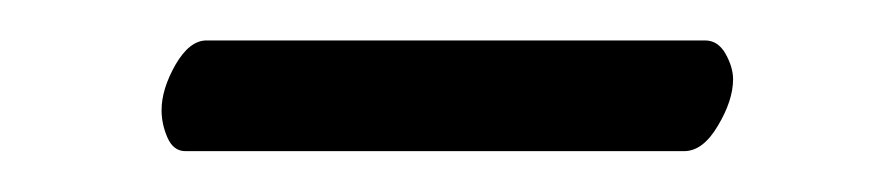

<svg xmlns="http://www.w3.org/2000/svg" viewBox="-20 -593 437 94"><path d="M314.9 -519H70.8Q64.9 -519 62 -525.6Q59.1 -532.2 59.1 -539.1Q59.1 -549.3 65.9 -561.3Q72.8 -573.2 81.1 -573.2H325.2Q331.5 -573.2 335.2 -566.7Q338.9 -560.1 338.9 -554.2Q338.9 -543.9 331.5 -531.5Q324.2 -519 314.9 -519Z"/></svg>

Font: Linux Libertine G
Style: Bold
Weight: 700
Designer: Philipp H. Poll
Foundry: Philipp H. Poll
Version: Version 5.0.3